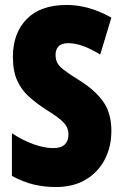

<svg xmlns="http://www.w3.org/2000/svg" viewBox="-20 -744 494 774"><path d="M429 -217Q429 -151 401.5 -99.5Q374 -48 324 -19Q274 10 205 10Q159 10 116.5 0Q74 -10 28 -35V-207Q70 -179 114 -163Q158 -147 195 -147Q227 -147 241.5 -162Q256 -177 256 -200Q256 -216 250.5 -229.5Q245 -243 226.5 -259.5Q208 -276 169 -300Q127 -327 96.5 -354.5Q66 -382 49 -420Q32 -458 32 -515Q32 -610 87.5 -667Q143 -724 249 -724Q338 -724 429 -673L384 -524Q310 -570 256 -570Q228 -570 216 -557Q204 -544 204 -524Q204 -505 210.5 -491.5Q217 -478 237 -462.5Q257 -447 297 -422Q362 -382 395.5 -335Q429 -288 429 -217Z"/></svg>

Font: Noto Sans Gurmukhi UI ExtraCondensed Black
Style: Regular
Weight: 900
Width: 2
Designer: Jelle Bosma - Monotype Design Team
Foundry: Monotype Imaging Inc.
Version: Version 2.004; ttfautohint (v1.8.4.7-5d5b)